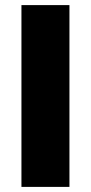

<svg xmlns="http://www.w3.org/2000/svg" viewBox="-20 -732 356 752"><path d="M64 -712H252V0H64Z"/></svg>

Font: Muli Black
Style: Regular
Weight: 900
Designer: Vernon Adams
Foundry: Vernon Adams
Version: Version 2.001